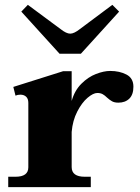

<svg xmlns="http://www.w3.org/2000/svg" viewBox="-20 -773 578 793"><path d="M226 -551 68 -725 95 -753 230 -653Q254 -634 270 -634Q286 -634 310 -653L444 -753L472 -725L314 -551ZM531 -415Q531 -382 514 -365.5Q497 -349 469 -349Q453 -349 443 -354.5Q433 -360 422 -370Q413 -379 404 -384Q395 -389 382 -389Q365 -389 341.5 -369Q318 -349 299 -312Q280 -275 276 -228V-83Q276 -43 330 -43H355V0H14V-43H44Q97 -43 97 -82V-348Q97 -365 88 -373.5Q79 -382 64 -382Q53 -382 44 -378L35 -414L241 -479H276V-356Q288 -399 316 -427Q344 -455 376.5 -467.5Q409 -480 435 -480Q474 -480 502.5 -465Q531 -450 531 -415Z"/></svg>

Font: Taviraj Bold
Style: Regular
Weight: 700
Designer: Katatrad Team
Foundry: CadsonDemak
Version: Version 1.030